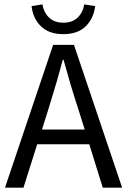

<svg xmlns="http://www.w3.org/2000/svg" viewBox="-20 -862 584 882"><path d="M204.1 -366.2 172.9 -267.1H369.1L337.9 -366.2Q305.2 -465.8 272 -586.9H268.1Q241.2 -484.4 204.1 -366.2ZM2.9 0 224.1 -655.8H319.8L541 0H452.1L390.1 -199.2H150.9L87.9 0ZM125 -834 174.8 -841.8Q181.2 -804.2 205.6 -781Q230 -757.8 271 -757.8Q312 -757.8 336.4 -781Q360.8 -804.2 367.2 -841.8L417 -834Q410.6 -777.3 373.8 -741.2Q336.9 -705.1 271 -705.1Q205.1 -705.1 168.2 -741.2Q131.3 -777.3 125 -834Z"/></svg>

Font: Source Sans Pro
Style: Regular
Weight: 400
Designer: Paul D. Hunt
Foundry: Adobe Systems Incorporated
Version: Version 3.006;hotconv 1.0.111;makeotfexe 2.5.65597